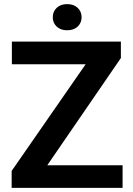

<svg xmlns="http://www.w3.org/2000/svg" viewBox="-20 -913 646 933"><path d="M575.7 -109.8V0H74.3V-109.8ZM567.4 -630.9 134.3 0H36.6V-82.3L472.5 -710.9H567.4ZM518.3 -710.9V-600.7H37.7V-710.9ZM236.4 -829.2Q236.4 -856.8 255.4 -874.9Q274.4 -893 306.3 -893Q338.4 -893 357.4 -874.9Q376.5 -856.8 376.5 -829.2Q376.5 -801.9 357.4 -783.9Q338.4 -765.9 306.3 -765.9Q274.4 -765.9 255.4 -783.9Q236.4 -801.9 236.4 -829.2Z"/></svg>

Font: Vazirmatn
Style: Regular
Weight: 400
Designer: Saber Rastikerdar
Foundry: Saber Rastikerdar
Version: Version 33.003;September 2, 2022;FontCreator 14.0.0.2862 64-